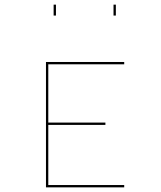

<svg xmlns="http://www.w3.org/2000/svg" viewBox="-20 -897 694 827"><path d="M515 -100V-90H178V-630H515V-620H188V-369H434V-359H188V-100ZM221 -830H211V-877H221ZM479 -830H469V-877H479Z"/></svg>

Font: Bungee Hairline
Style: Regular
Weight: 400
Designer: David Jonathan Ross
Foundry: David Jonathan Ross
Version: Version 1.000;PS 1.0;hotconv 1.0.72;makeotf.lib2.5.5900